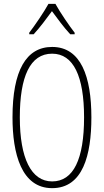

<svg xmlns="http://www.w3.org/2000/svg" viewBox="-20 -968 540 998"><path d="M132 -798V-790H155C186 -823 223 -873 250 -910C278 -872 313 -824 345 -790H368V-798C342 -831 292 -904 268 -948H232C209 -906 162 -837 132 -798ZM251 10C411 10 455 -162 455 -358C455 -569 401 -724 251 -724C116 -724 45 -601 45 -358C45 -170 91 10 251 10ZM251 -25C142 -25 83 -146 83 -358C83 -569 136 -689 251 -689C362 -689 417 -571 417 -358C417 -141 362 -25 251 -25Z"/></svg>

Font: Noto Sans Mono ExtraCondensed ExtraLight
Style: Regular
Weight: 200
Width: 2
Designer: Monotype Design Team
Foundry: Monotype Imaging Inc.
Version: Version 2.014